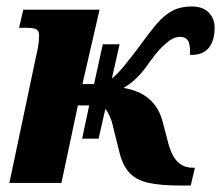

<svg xmlns="http://www.w3.org/2000/svg" viewBox="-20 -566 684 594"><path d="M568 -396Q569 -429 561.5 -440.5Q554 -452 536 -452Q517 -452 493.5 -432Q470 -412 445 -377Q424 -346 404.5 -326.5Q385 -307 362 -294Q460 -278 483 -190L497 -137Q508 -89 527 -68Q546 -47 577 -47H583L570 8H542Q476 8 438.5 -0.5Q401 -9 379.5 -32.5Q358 -56 348 -101L330 -173Q327 -189 320 -205Q313 -221 306 -229L285 -137H234L256 -240H221L170 0H9L91 -389Q101 -430 101 -455Q101 -470 93 -475Q85 -480 61 -480H39L52 -536H288L235 -306H271L298 -429H350L326 -323Q341 -335 356.5 -353Q372 -371 404 -413Q444 -468 466.5 -494Q489 -520 514 -533Q539 -546 573 -546Q608 -546 626 -527Q644 -508 644 -480Q644 -440 625.5 -417.5Q607 -395 568 -396Z"/></svg>

Font: Noto Serif NarrowExtraBold
Style: Italic
Weight: 800
Width: 4
Italic angle: -12°
Designer: Monotype Design Team
Foundry: Monotype Imaging Inc.
Version: Version 1.001